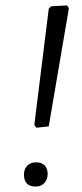

<svg xmlns="http://www.w3.org/2000/svg" viewBox="-20 -680 300 705"><path d="M226 -660 233 -650 159 -216 114 -211 106 -221 159 -648 168 -657ZM113 -84Q133 -84 144 -72.5Q155 -61 155 -41Q155 -21 143 -8Q131 5 111 5Q68 5 68 -39Q68 -59 80 -71.5Q92 -84 113 -84Z"/></svg>

Font: Alegreya Sans
Style: Italic
Weight: 400
Italic angle: -7°
Designer: Juan Pablo del Peral
Foundry: Huerta Tipografica
Version: Version 2.007